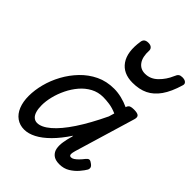

<svg xmlns="http://www.w3.org/2000/svg" viewBox="-242 -970 1111 1111"><g transform="rotate(45 313.5 -415.0)"><path d="M157 17Q121 17 94 -2Q67 -21 52.5 -56.5Q38 -92 38 -140Q38 -187 51.5 -239Q65 -291 92 -340.5Q119 -390 158 -430.5Q197 -471 247 -495Q297 -519 359 -519Q388 -519 419.5 -511.5Q451 -504 481 -490L482 -494Q487 -507 497 -511Q507 -515 524 -515Q554 -515 563 -506Q572 -497 566 -477L454 -103Q449 -85 449 -76Q449 -67 453 -64Q457 -61 462 -61Q472 -61 482 -67.5Q492 -74 504 -86Q516 -98 529 -115Q537 -125 545 -127Q553 -129 564 -121Q580 -111 583.5 -101.5Q587 -92 582 -81Q573 -65 553.5 -42Q534 -19 506.5 -2Q479 15 443 15Q408 15 390 -0.5Q372 -16 368 -39.5Q364 -63 368.5 -90.5Q373 -118 380 -142Q382 -146 382.5 -150Q383 -154 383 -159Q344 -100 305 -61Q266 -22 228.5 -2.5Q191 17 157 17ZM129 -155Q129 -127 135 -106Q141 -85 153.5 -74Q166 -63 183 -63Q218 -63 262 -100.5Q306 -138 353.5 -209.5Q401 -281 450 -384L460 -418Q428 -432 399.5 -436Q371 -440 348 -440Q307 -440 272.5 -421.5Q238 -403 211.5 -372Q185 -341 166.5 -303Q148 -265 138.5 -226.5Q129 -188 129 -155ZM409 -618Q332 -618 295.5 -670.5Q259 -723 274 -819Q276 -833 285 -840Q294 -847 311 -847Q328 -847 337 -839Q346 -831 346 -819Q343 -765 364 -735.5Q385 -706 423 -706Q467 -706 500.5 -739Q534 -772 552 -815Q559 -833 567.5 -839Q576 -845 591 -845Q611 -845 620.5 -836Q630 -827 625 -813Q604 -742 574 -699.5Q544 -657 504 -637.5Q464 -618 409 -618Z"/></g></svg>

Font: Playwrite AU QLD
Style: Regular
Weight: 400
Designer: Veronika Burian, José Scaglione
Foundry: TypeTogether
Version: Version 1.002